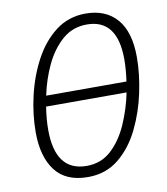

<svg xmlns="http://www.w3.org/2000/svg" viewBox="-82 -794 761 874"><g transform="rotate(-10 298.0 -357.5)"><path d="M568 -489Q568 -606 516.5 -665.5Q465 -725 372 -725Q293 -725 233.5 -679.5Q174 -634 134.5 -560Q95 -486 75 -400Q55 -314 55 -232Q55 -119 104 -54.5Q153 10 255 10Q338 10 397.5 -38.5Q457 -87 494.5 -164Q532 -241 550 -327Q568 -413 568 -489ZM369 -675Q510 -675 510 -489Q510 -443 502 -388H131Q146 -461 177 -526.5Q208 -592 255.5 -633.5Q303 -675 369 -675ZM113 -233Q113 -282 122 -339H494Q479 -265 449 -196.5Q419 -128 372 -84.5Q325 -41 258 -41Q113 -41 113 -233Z"/></g></svg>

Font: Noto Sans UI SemiCondensed Light
Style: Italic
Weight: 300
Width: 4
Designer: Monotype Design Team
Foundry: Monotype Imaging Inc.
Version: 1.001